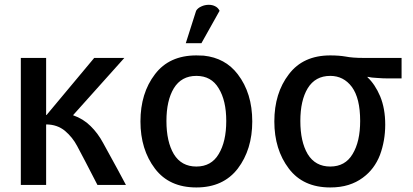

<svg xmlns="http://www.w3.org/2000/svg" viewBox="-20 -785 1754 815"><path d="M514.6 0Q491.2 -44.9 418 -177.7Q395.5 -219.7 364.3 -250Q334 -280.3 290 -295.9Q362.3 -377 507.8 -539.1Q475.6 -539.1 379.9 -539.1Q329.1 -478.5 177.7 -296.9Q177.7 -296.9 175.8 -296.9Q175.8 -357.4 175.8 -539.1Q149.4 -539.1 68.4 -539.1Q68.4 -404.3 68.4 0Q94.7 0 175.8 0Q175.8 -64.5 175.8 -256.8Q222.7 -256.8 255.9 -229.5Q288.1 -202.1 307.6 -165Q336.9 -110.4 393.6 0Q423.8 0 514.6 0Z M1050.8 -269.5Q1050.8 -389.6 989.3 -469.7Q936.5 -539.1 844.7 -548.8Q829.1 -549.8 813.5 -549.8Q698.2 -549.8 637.7 -469.7Q576.2 -389.6 576.2 -269.5Q576.2 -150.4 637.7 -69.3Q698.2 10.7 813.5 10.7Q927.7 10.7 989.3 -69.3Q1050.8 -150.4 1050.8 -269.5ZM940.4 -271.5Q940.4 -183.6 908.2 -130.9Q877 -78.1 813.5 -78.1Q750 -78.1 717.8 -130.9Q686.5 -183.6 686.5 -271.5Q686.5 -358.4 717.8 -410.2Q750 -462.9 813.5 -462.9Q877 -462.9 908.2 -410.2Q940.4 -358.4 940.4 -271.5ZM912.1 -739.3Q905.3 -752.9 892.6 -758.8Q880.9 -764.6 866.2 -764.6Q849.6 -764.6 835 -757.8Q819.3 -751 812.5 -739.3Q797.9 -693.4 768.6 -601.6Q779.3 -601.6 813.5 -601.6Q818.4 -601.6 835 -601.6Q854.5 -636.7 912.1 -739.3Z M1684.6 -452.1Q1684.6 -473.6 1684.6 -539.1Q1644.5 -539.1 1524.4 -539.1Q1475.6 -539.1 1447.3 -544.9Q1418.9 -549.8 1381.8 -549.8Q1266.6 -549.8 1206.1 -469.7Q1144.5 -389.6 1144.5 -269.5Q1144.5 -150.4 1206.1 -69.3Q1266.6 10.7 1381.8 10.7Q1424.8 10.7 1459 0Q1493.2 -10.7 1519.5 -30.3Q1569.3 -66.4 1592.8 -127Q1615.2 -187.5 1615.2 -255.9Q1615.2 -324.2 1593.8 -376Q1572.3 -426.8 1540 -457Q1540 -458 1540 -459Q1556.6 -455.1 1581.1 -454.1Q1604.5 -452.1 1628.9 -452.1Q1647.5 -452.1 1684.6 -452.1ZM1508.8 -271.5Q1508.8 -183.6 1476.6 -130.9Q1445.3 -78.1 1381.8 -78.1Q1318.4 -78.1 1286.1 -130.9Q1254.9 -183.6 1254.9 -271.5Q1254.9 -358.4 1286.1 -410.2Q1318.4 -462.9 1381.8 -462.9Q1438.5 -462.9 1473.6 -416Q1508.8 -368.2 1508.8 -271.5Z"/></svg>

Font: DaxlinePro-Medium
Style: Medium
Weight: 400
Designer: Hans Reichel
Version: Version 7.502; 2006